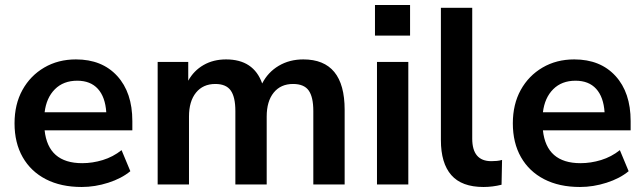

<svg xmlns="http://www.w3.org/2000/svg" viewBox="-20 -736 2570 766"><path d="M306 10Q223 10 163 -21Q103 -52 70.5 -109Q38 -166 38 -244Q38 -320 69.5 -377Q101 -434 156.5 -466.5Q212 -499 283 -499Q387 -499 447.5 -433Q508 -367 508 -253V-216H158Q172 -85 308 -85Q349 -85 390 -97.5Q431 -110 465 -137L500 -53Q465 -24 412 -7Q359 10 306 10ZM288 -414Q233 -414 199 -380Q165 -346 158 -288H404Q400 -349 370.5 -381.5Q341 -414 288 -414Z M609 0V-489H731V-414Q753 -454 792 -476.5Q831 -499 882 -499Q992 -499 1026 -403Q1049 -448 1092 -473.5Q1135 -499 1190 -499Q1355 -499 1355 -298V0H1230V-293Q1230 -349 1211.5 -375Q1193 -401 1149 -401Q1100 -401 1072 -366.5Q1044 -332 1044 -271V0H919V-293Q919 -349 900.5 -375Q882 -401 839 -401Q790 -401 762 -366.5Q734 -332 734 -271V0Z M1476 -594V-716H1616V-594ZM1484 0V-489H1609V0Z M1909 10Q1822 10 1780.5 -37.5Q1739 -85 1739 -177V-705H1864V-183Q1864 -93 1940 -93Q1951 -93 1962 -94Q1973 -95 1983 -98L1981 1Q1945 10 1909 10Z M2294 10Q2211 10 2151 -21Q2091 -52 2058.5 -109Q2026 -166 2026 -244Q2026 -320 2057.5 -377Q2089 -434 2144.5 -466.5Q2200 -499 2271 -499Q2375 -499 2435.5 -433Q2496 -367 2496 -253V-216H2146Q2160 -85 2296 -85Q2337 -85 2378 -97.5Q2419 -110 2453 -137L2488 -53Q2453 -24 2400 -7Q2347 10 2294 10ZM2276 -414Q2221 -414 2187 -380Q2153 -346 2146 -288H2392Q2388 -349 2358.5 -381.5Q2329 -414 2276 -414Z"/></svg>

Font: Nunito Sans
Style: Bold
Weight: 700
Designer: Vernon Adams
Foundry: Vernon Adams
Version: Version 3.101; ttfautohint (v1.8.4.7-5d5b);gftools[0.9.27]